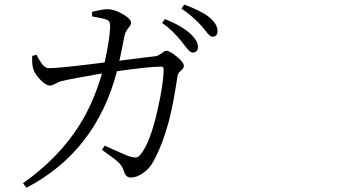

<svg xmlns="http://www.w3.org/2000/svg" viewBox="-20 -784 1540 852"><path d="M97.7 48.8 82 29.3Q241.2 -84 331.1 -226.6Q393.6 -324.2 432.6 -458Q294.9 -434.6 256.8 -424.8Q242.2 -421.9 225.6 -412.1Q210.9 -404.3 201.2 -404.3Q183.6 -404.3 158.2 -430.7Q135.7 -455.1 128.9 -474.6Q121.1 -493.2 123 -536.1L142.6 -541Q143.6 -539.1 145.5 -534.2Q159.2 -508.8 167 -499Q181.6 -481.4 197.3 -481.4Q245.1 -481.4 444.3 -506.8Q466.8 -608.4 468.8 -666Q468.8 -680.7 465.3 -687Q461.9 -693.4 451.2 -697.3Q435.5 -703.1 395.5 -710Q390.6 -710.9 388.7 -710.9V-731.4Q389.6 -731.4 392.6 -732.4Q441.4 -744.1 459 -743.2Q488.3 -742.2 524.4 -721.7Q561.5 -700.2 561.5 -682.6Q561.5 -672.9 550.8 -661.1Q536.1 -643.6 532.2 -624Q531.2 -619.1 529.3 -609.4Q517.6 -547.9 509.8 -514.6Q552.7 -519.5 625 -529.3Q657.2 -533.2 668 -534.2Q682.6 -536.1 699.2 -548.8Q710.9 -558.6 717.8 -558.6Q733.4 -558.6 764.6 -532.7Q795.9 -506.8 795.9 -492.2Q795.9 -481.4 784.2 -471.7Q769.5 -460 767.6 -446.3Q750 -326.2 729.5 -247.1Q702.1 -144.5 662.1 -70.3Q644.5 -36.1 614.3 -15.6Q586.9 3.9 559.6 3.9Q538.1 3.9 529.3 -25.4Q523.4 -45.9 505.9 -63.5Q494.1 -75.2 458 -100.6Q441.4 -112.3 432.6 -119.1L444.3 -137.7Q534.2 -96.7 554.7 -89.8Q575.2 -84 585 -85.4Q594.7 -86.9 604.5 -99.6Q646.5 -151.4 678.7 -293.9Q706.1 -414.1 706.1 -477.5Q706.1 -488.3 694.3 -488.3Q640.6 -488.3 499 -467.8Q406.2 -112.3 97.7 48.8ZM835 -550.8Q822.3 -550.8 801.8 -579.1Q793 -590.8 788.1 -596.7Q749 -647.5 699.2 -682.6L711.9 -699.2Q784.2 -670.9 824.2 -634.8Q858.4 -603.5 858.4 -576.2Q858.4 -550.8 835 -550.8ZM921.9 -621.1Q911.1 -621.1 893.6 -645.5Q881.8 -660.2 875 -668Q836.9 -710.9 785.2 -746.1L797.9 -763.7Q876 -734.4 909.2 -707Q945.3 -676.8 945.3 -646.5Q945.3 -621.1 921.9 -621.1Z"/></svg>

Font: Bpmf GenYo Min R
Style: R
Weight: 400
Foundry: But Ko
Version: Version 1.320